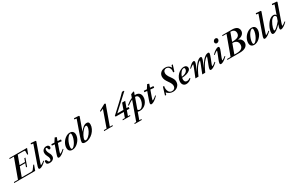

<svg xmlns="http://www.w3.org/2000/svg" viewBox="273 -2885 8158 5298"><g transform="rotate(-30 4352.0 -236.0)"><path d="M-43.9 0 -34.7 -26.9H93.8L315.9 -636.2H177.7L187 -663.1H750L688.5 -495.6H662.6L665 -608.4Q665.5 -620.6 651.1 -626Q636.7 -631.3 605 -631.3H435.5L334 -353.5H507.3L543 -453.6H577.1L490.7 -210.4H456.5L496.1 -321.8H322.8L216.8 -31.7H520Q562 -31.7 585.4 -63.5L663.6 -170.9H689.5L627 0Z M774.4 11.2Q738.8 11.2 738.8 -25.4Q738.8 -55.2 768.1 -136.2L959.5 -679.7L890.1 -690.9L901.9 -725.1L1051.8 -712.9L1063 -694.8L865.7 -136.2Q844.2 -75.7 844.2 -64.9Q844.2 -61 848.6 -61Q854.5 -61 866.9 -66.2Q879.4 -71.3 905.5 -88.4Q931.6 -105.5 962.9 -131.8L977.1 -115.7Q916.5 -54.7 861.8 -21.7Q807.1 11.2 774.4 11.2Z M1088.9 11.2Q1023.4 11.2 993.7 -24.9Q987.8 -47.4 987.8 -80.6Q987.8 -112.8 1014.2 -112.8Q1044.9 -112.8 1058.6 -74.2Q1074.7 -29.8 1105 -29.8Q1128.9 -29.8 1140.4 -48.1Q1151.9 -66.4 1151.9 -94.2Q1151.9 -116.7 1144.5 -137.7Q1137.2 -158.7 1121.1 -188Q1088.9 -245.6 1088.9 -299.3Q1088.9 -361.3 1130.4 -399.7Q1171.9 -438 1229.5 -438Q1267.6 -438 1292 -418.9Q1316.4 -399.9 1316.4 -368.7Q1316.4 -348.1 1304.9 -332.3Q1293.5 -316.4 1275.4 -316.4Q1243.2 -316.4 1237.3 -355.5Q1234.4 -372.6 1225.6 -385Q1216.8 -397.5 1204.6 -397.5Q1188.5 -397.5 1179.7 -381.6Q1170.9 -365.7 1170.9 -340.3Q1170.9 -293.9 1201.7 -237.3Q1215.8 -212.4 1222.7 -198.2Q1229.5 -184.1 1235.6 -162.4Q1241.7 -140.6 1241.7 -119.1Q1241.7 -60.5 1198.2 -24.7Q1154.8 11.2 1088.9 11.2Z M1386.7 11.2Q1350.6 11.2 1350.6 -25.4Q1350.6 -51.8 1380.4 -136.2L1460.4 -365.2L1375 -374L1381.3 -416L1476.1 -409.7V-410.2L1553.7 -530.3L1609.9 -511.2L1571.8 -403.3L1677.7 -396L1670.4 -344.2L1555.2 -356L1479.5 -140.1Q1458.5 -80.6 1458.5 -68.4Q1458.5 -64.5 1462.4 -64.5Q1468.8 -64.5 1482.7 -70.6Q1496.6 -76.7 1525.9 -96.7Q1555.2 -116.7 1590.3 -147.9L1605 -132.8Q1536.6 -61 1478.8 -24.9Q1420.9 11.2 1386.7 11.2Z M1811 11.2Q1752.9 11.2 1720.7 -21.7Q1688.5 -54.7 1688.5 -116.2Q1688.5 -193.4 1731 -268.6Q1773.4 -343.8 1841.3 -390.9Q1909.2 -438 1978.5 -438Q2037.6 -438 2070.8 -404.3Q2104 -370.6 2104 -309.1Q2104 -263.7 2087.4 -216.3Q2070.8 -168.9 2041.7 -128.9Q2012.7 -88.9 1976.1 -56.9Q1939.5 -24.9 1896.2 -6.8Q1853 11.2 1811 11.2ZM1816.4 -19.5Q1842.8 -19.5 1876.5 -53.5Q1910.2 -87.4 1938 -137Q1965.8 -186.5 1985.1 -246.8Q2004.4 -307.1 2004.4 -355Q2004.4 -407.7 1975.6 -407.7Q1948.7 -407.7 1915.3 -373.8Q1881.8 -339.8 1854 -290.3Q1826.2 -240.7 1807.1 -180.2Q1788.1 -119.6 1788.1 -70.8Q1788.1 -19.5 1816.4 -19.5Z M2228 11.2Q2131.3 11.2 2131.3 -44.9Q2131.3 -87.9 2173.8 -207L2340.3 -679.7L2271 -690.9L2282.7 -725.1L2432.6 -712.9L2444.3 -694.8L2296.9 -281.2Q2410.6 -438 2514.6 -438Q2554.2 -438 2572.3 -417Q2590.3 -396 2590.3 -349.6Q2590.3 -284.7 2558.3 -218.5Q2526.4 -152.3 2475.8 -102.1Q2425.3 -51.8 2359.1 -20.3Q2293 11.2 2228 11.2ZM2263.7 -35.2Q2305.7 -35.2 2358.9 -85.2Q2412.1 -135.3 2449.5 -206.3Q2486.8 -277.3 2486.8 -333Q2486.8 -378.4 2458 -378.4Q2419.9 -378.4 2365 -319.6Q2310.1 -260.7 2270.5 -185.8Q2231 -110.8 2231 -65.4Q2231 -35.2 2263.7 -35.2Z M2821.3 0 2831.1 -26.9H2917L3102.5 -550.8L3006.8 -509.3L3002 -537.6L3206.5 -650.9L3240.7 -632.8Q3224.6 -595.7 3208.5 -549.8L3020.5 -26.9H3108.9L3099.1 0Z M3418 0 3427.7 -26.9H3499.5L3557.6 -186.5H3303.7L3287.6 -213.4L3527.8 -435.1Q3668 -563.5 3793 -691.9H3852.5L3858.9 -678.7L3381.3 -240.2H3577.1L3647 -433.1H3744.6L3674.8 -240.2H3740.7V-186.5H3655.3L3597.7 -26.9H3666L3656.2 0Z M3961.9 11.2Q3924.8 11.2 3894 0L3813.5 225.6H3884.3L3874.5 252.9H3649.4L3659.2 225.6H3715.3L3927.7 -367.7Q3862.3 -339.4 3765.6 -266.6L3749 -288.6Q3852.1 -373 3942.9 -410.2L3977.5 -507.3L4066.9 -542.5L4082.5 -527.3L4050.3 -437Q4059.1 -438 4075.2 -438Q4148.4 -438 4192.1 -396.2Q4235.8 -354.5 4235.8 -274.4Q4235.8 -223.1 4216.1 -172.4Q4196.3 -121.6 4161.6 -80.6Q4127 -39.6 4074.5 -14.2Q4022 11.2 3961.9 11.2ZM4135.7 -279.8Q4135.7 -391.6 4034.2 -391.6L3914.6 -56.2Q3931.6 -21 3970.7 -21Q4013.2 -21 4052 -61Q4090.8 -101.1 4113.3 -160.9Q4135.7 -220.7 4135.7 -279.8Z M4333 11.2Q4296.9 11.2 4296.9 -25.4Q4296.9 -51.8 4326.7 -136.2L4406.7 -365.2L4321.3 -374L4327.6 -416L4422.4 -409.7V-410.2L4500 -530.3L4556.2 -511.2L4518.1 -403.3L4624 -396L4616.7 -344.2L4501.5 -356L4425.8 -140.1Q4404.8 -80.6 4404.8 -68.4Q4404.8 -64.5 4408.7 -64.5Q4415 -64.5 4429 -70.6Q4442.9 -76.7 4472.2 -96.7Q4501.5 -116.7 4536.6 -147.9L4551.3 -132.8Q4482.9 -61 4425 -24.9Q4367.2 11.2 4333 11.2Z M5014.6 13.2Q4908.7 13.2 4827.1 -75.2L4806.6 -7.3H4767.6L4841.8 -251H4880.9Q4872.1 -221.2 4872.1 -187Q4872.1 -166.5 4875 -146Q4877.9 -125.5 4887 -101.6Q4896 -77.6 4909.7 -59.6Q4923.3 -41.5 4947 -29.5Q4970.7 -17.6 5001 -17.6Q5048.8 -17.6 5079.3 -47.1Q5109.9 -76.7 5109.9 -127.4Q5109.9 -148.9 5104 -170.7Q5098.1 -192.4 5085.7 -215.8Q5073.2 -239.3 5063 -255.1Q5052.7 -271 5034.7 -296.9Q4994.6 -352.5 4974.6 -398.2Q4954.6 -443.8 4954.6 -493.7Q4954.6 -574.2 5010.3 -625.2Q5065.9 -676.3 5156.2 -676.3Q5213.4 -676.3 5254.4 -653.1Q5295.4 -629.9 5323.7 -579.6L5345.7 -648.4H5384.8L5321.8 -450.2H5282.7Q5289.6 -476.1 5289.6 -501Q5289.6 -560.5 5258.1 -603.3Q5226.6 -646 5173.3 -646Q5129.4 -646 5102.5 -617.4Q5075.7 -588.9 5075.7 -540Q5075.7 -511.7 5087.4 -481Q5099.1 -450.2 5112.3 -429.2Q5125.5 -408.2 5149.9 -374.5Q5190.9 -317.9 5210.9 -277.1Q5231 -236.3 5231 -187Q5231 -101.1 5169.7 -43.9Q5108.4 13.2 5014.6 13.2Z M5443.8 11.2Q5385.7 11.2 5350.8 -25.9Q5315.9 -63 5315.9 -128.9Q5315.9 -184.1 5341.8 -240.7Q5367.7 -297.4 5408.7 -340.3Q5449.7 -383.3 5503.4 -410.6Q5557.1 -438 5609.4 -438Q5658.2 -438 5686 -413.3Q5713.9 -388.7 5713.9 -351.6Q5713.9 -307.6 5675.3 -273.7Q5636.7 -239.7 5571.5 -220.7Q5506.3 -201.7 5422.4 -196.8Q5417.5 -173.8 5417.5 -149.4Q5417.5 -100.6 5438.5 -76.2Q5459.5 -51.8 5495.6 -51.8Q5519.5 -51.8 5548.1 -61.8Q5576.7 -71.8 5599.6 -91.3L5614.7 -72.3Q5582.5 -34.2 5536.1 -11.5Q5489.7 11.2 5443.8 11.2ZM5588.9 -405.8Q5543 -405.8 5497.1 -352.1Q5451.2 -298.3 5429.7 -226.6Q5519 -235.4 5570.6 -272.7Q5622.1 -310.1 5622.1 -366.2Q5622.1 -405.8 5588.9 -405.8Z M5732.4 0 5847.7 -287.1Q5873 -350.6 5873 -361.8Q5873 -366.2 5868.7 -366.2Q5862.8 -366.2 5850.1 -360.1Q5837.4 -354 5812.5 -336.4Q5787.6 -318.8 5757.8 -293.5L5741.7 -308.1Q5861.3 -438 5918 -438Q5935.5 -438 5945.1 -428.7Q5954.6 -419.4 5954.6 -402.3Q5954.6 -372.1 5922.9 -292.5L5856 -125Q5895.5 -205.1 5938.2 -267.6Q5981 -330.1 6017.8 -366Q6054.7 -401.9 6085.7 -419.9Q6116.7 -438 6140.1 -438Q6175.8 -438 6175.8 -402.3Q6175.8 -371.1 6136.2 -270.5L6079.1 -126.5Q6113.8 -196.3 6150.1 -251.7Q6186.5 -307.1 6218 -341.3Q6249.5 -375.5 6280.5 -397.9Q6311.5 -420.4 6335.7 -429.2Q6359.9 -438 6381.3 -438Q6417.5 -438 6417.5 -402.3Q6417.5 -374 6377.4 -270.5L6324.2 -136.2Q6301.8 -81.5 6301.8 -64.9Q6301.8 -60.5 6305.7 -60.5Q6311.5 -60.5 6324 -65.9Q6336.4 -71.3 6362.1 -88.4Q6387.7 -105.5 6418.9 -131.8L6433.1 -115.7Q6373 -54.7 6318.4 -21.7Q6263.7 11.2 6231 11.2Q6194.8 11.2 6194.8 -24.9Q6194.8 -55.7 6226.6 -136.2L6284.7 -283.2Q6311.5 -350.6 6311.5 -362.3Q6311.5 -366.2 6307.6 -366.2Q6302.7 -366.2 6289.6 -358.9Q6276.4 -351.6 6250 -327.1Q6223.6 -302.7 6193.8 -265.1Q6164.1 -227.5 6124 -158Q6084 -88.4 6045.4 0H5950.7L6063 -283.2Q6089.8 -353 6089.8 -362.3Q6089.8 -366.2 6085.4 -366.2Q6080.6 -366.2 6067.6 -358.9Q6054.7 -351.6 6028.6 -327.1Q6002.4 -302.7 5973.4 -265.1Q5944.3 -227.5 5905.8 -158Q5867.2 -88.4 5830.6 0Z M6734.4 -543.9Q6709.5 -543.9 6693.6 -559.8Q6677.7 -575.7 6677.7 -599.6Q6677.7 -631.3 6702.4 -655.8Q6727.1 -680.2 6758.3 -680.2Q6783.7 -680.2 6800 -664.6Q6816.4 -648.9 6816.4 -624.5Q6816.4 -593.8 6792.2 -568.8Q6768.1 -543.9 6734.4 -543.9ZM6549.8 11.2Q6513.7 11.2 6513.7 -25.4Q6513.7 -58.6 6545.4 -136.2L6606 -287.1Q6631.8 -350.1 6631.8 -361.3Q6631.8 -365.7 6627.4 -365.7Q6621.6 -365.7 6608.9 -359.6Q6596.2 -353.5 6571.3 -336.2Q6546.4 -318.8 6516.6 -293.5L6500.5 -308.1Q6557.6 -369.6 6613 -403.8Q6668.5 -438 6700.2 -438Q6717.8 -438 6727.3 -428.7Q6736.8 -419.4 6736.8 -402.3Q6736.8 -369.1 6705.6 -292.5L6643.6 -136.2Q6620.6 -78.1 6620.6 -65.4Q6620.6 -61.5 6624 -61.5Q6630.4 -61.5 6642.6 -66.7Q6654.8 -71.8 6680.9 -88.9Q6707 -106 6738.3 -132.3L6752.9 -116.2Q6692.4 -55.2 6637.5 -22Q6582.5 11.2 6549.8 11.2Z M6748.5 0 6757.8 -26.9H6868.2L7090.3 -636.2H6959.5L6969.2 -663.1H7278.8Q7325.7 -663.1 7362.5 -653.8Q7399.4 -644.5 7422.4 -629.9Q7445.3 -615.2 7460 -594.7Q7474.6 -574.2 7480.5 -553.7Q7486.3 -533.2 7486.3 -510.3Q7486.3 -444.3 7436.3 -396.7Q7386.2 -349.1 7285.2 -338.4Q7348.6 -314.5 7378.4 -273.2Q7408.2 -231.9 7408.2 -180.2Q7408.2 -142.6 7393.1 -110.6Q7377.9 -78.6 7347.2 -53.5Q7316.4 -28.3 7265.4 -14.2Q7214.4 0 7147.5 0ZM7211.9 -631.3H7210L7113.8 -367.7H7130.4Q7246.1 -367.7 7301.8 -403.1Q7357.4 -438.5 7357.4 -510.7Q7357.4 -568.4 7321.8 -599.9Q7286.1 -631.3 7211.9 -631.3ZM7276.9 -189.5Q7276.9 -255.9 7235.4 -295.7Q7193.8 -335.4 7102.1 -335.4L6991.2 -31.7H7061.5Q7276.9 -31.7 7276.9 -189.5Z M7603 11.2Q7544.9 11.2 7512.7 -21.7Q7480.5 -54.7 7480.5 -116.2Q7480.5 -193.4 7522.9 -268.6Q7565.4 -343.8 7633.3 -390.9Q7701.2 -438 7770.5 -438Q7829.6 -438 7862.8 -404.3Q7896 -370.6 7896 -309.1Q7896 -263.7 7879.4 -216.3Q7862.8 -168.9 7833.7 -128.9Q7804.7 -88.9 7768.1 -56.9Q7731.4 -24.9 7688.2 -6.8Q7645 11.2 7603 11.2ZM7608.4 -19.5Q7634.8 -19.5 7668.5 -53.5Q7702.1 -87.4 7730 -137Q7757.8 -186.5 7777.1 -246.8Q7796.4 -307.1 7796.4 -355Q7796.4 -407.7 7767.6 -407.7Q7740.7 -407.7 7707.3 -373.8Q7673.8 -339.8 7646 -290.3Q7618.2 -240.7 7599.1 -180.2Q7580.1 -119.6 7580.1 -70.8Q7580.1 -19.5 7608.4 -19.5Z M7947.3 11.2Q7911.6 11.2 7911.6 -25.4Q7911.6 -55.2 7940.9 -136.2L8132.3 -679.7L8063 -690.9L8074.7 -725.1L8224.6 -712.9L8235.8 -694.8L8038.6 -136.2Q8017.1 -75.7 8017.1 -64.9Q8017.1 -61 8021.5 -61Q8027.3 -61 8039.8 -66.2Q8052.2 -71.3 8078.4 -88.4Q8104.5 -105.5 8135.7 -131.8L8149.9 -115.7Q8089.4 -54.7 8034.7 -21.7Q7980 11.2 7947.3 11.2Z M8219.7 11.2Q8193.4 11.2 8182.1 -3.9Q8170.9 -19 8170.9 -47.9Q8170.9 -87.9 8186.3 -139.6Q8201.7 -191.4 8230 -243.2Q8258.3 -294.9 8293.9 -338.9Q8329.6 -382.8 8374.3 -410.4Q8418.9 -438 8462.9 -438Q8522.9 -438 8543.5 -390.1L8645.5 -679.7L8576.2 -690.9L8587.4 -725.1L8737.3 -712.9L8748.5 -694.8L8551.8 -135.3Q8530.8 -74.7 8530.8 -64Q8530.8 -60.1 8535.2 -60.1Q8541 -60.1 8553.5 -65.4Q8565.9 -70.8 8591.8 -87.9Q8617.7 -105 8648.9 -130.9L8663.1 -115.2Q8602.5 -54.2 8547.9 -21Q8493.2 12.2 8460.9 12.2Q8425.3 12.2 8425.3 -24.4Q8425.3 -53.7 8454.1 -135.3L8460.9 -154.3Q8391.6 -77.1 8328.6 -33Q8265.6 11.2 8219.7 11.2ZM8271.5 -75.2Q8271.5 -54.2 8286.6 -54.2Q8314 -54.2 8373.5 -109.1Q8433.1 -164.1 8488.8 -233.4L8528.3 -347.2Q8511.7 -402.3 8471.2 -402.3Q8441.9 -402.3 8411.1 -376.5Q8380.4 -350.6 8356.2 -311Q8332 -271.5 8312.5 -226.6Q8293 -181.6 8282.2 -141.1Q8271.5 -100.6 8271.5 -75.2Z"/></g></svg>

Font: Elstob 14pt SemiBold
Style: Italic
Weight: 600
Italic angle: -20°
Designer: Peter S. Baker
Version: Version 1.015